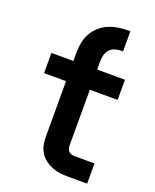

<svg xmlns="http://www.w3.org/2000/svg" viewBox="-139 -823 728 903"><g transform="rotate(20 225.0 -371.5)"><path d="M314 0Q294 0 273.5 -2.5Q253 -5 234 -12.5Q215 -20 198.5 -32Q182 -44 171 -61Q160 -78 155.5 -98Q151 -118 151 -139V-419H41V-520H151V-563Q151 -588 156 -613Q161 -638 173 -659.5Q185 -681 204 -698Q223 -715 246 -725Q269 -735 294 -739Q319 -743 344 -743H355V-642H344Q328 -642 313.5 -637Q299 -632 288.5 -620.5Q278 -609 274 -594Q270 -579 270 -563V-520H409V-419H270V-139Q270 -130 273 -122Q276 -114 282.5 -109Q289 -104 297.5 -102.5Q306 -101 314 -101H409V0Z"/></g></svg>

Font: Iosevka Aile
Style: Bold
Weight: 700
Designer: Belleve Invis
Foundry: Belleve Invis
Version: Version 28.0.1; ttfautohint (v1.8.4)